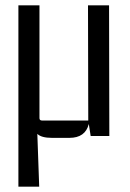

<svg xmlns="http://www.w3.org/2000/svg" viewBox="-20 -510 486 720"><path d="M127 190H49V-490H128V-67Q128 -58 138 -58H311L310 -490H389L390 0H320L313 -45Q300 7 240 7H175Q135 7 120 -8Z"/></svg>

Font: Gemunu Libre
Style: Regular
Weight: 400
Designer: Puspanada Ekanayake, Sola Matas, Pathum Egodawatta, Kosala Senevirathne
Foundry: mooniak
Version: Version 1.100